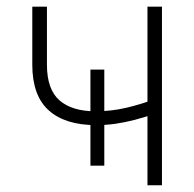

<svg xmlns="http://www.w3.org/2000/svg" viewBox="-20 -549 576 569"><path d="M264.6 -178.2Q173.3 -178.2 124.5 -221.9Q75.7 -265.6 75.7 -357.4V-529.3H119.1V-357.4Q119.1 -284.2 156.2 -251.7Q193.4 -219.2 263.2 -219.2Q310.1 -219.2 354.7 -229.7Q399.4 -240.2 445.8 -257.8V-214.4Q409.7 -201.7 379.4 -193.8Q349.1 -186 321.5 -182.1Q293.9 -178.2 264.6 -178.2ZM417 0V-529.3H460V0ZM248 -58.1V-342.8H289.1V-58.1Z"/></svg>

Font: Inter 24pt ExtraLight
Style: Regular
Weight: 250
Designer: Rasmus Andersson
Foundry: rsms
Version: Version 4.001;git-66647c0bb